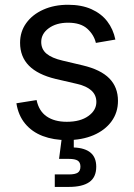

<svg xmlns="http://www.w3.org/2000/svg" viewBox="-20 -564 550 789"><path d="M255.4 11.7Q199.7 11.7 155.5 -5.1Q111.3 -22 83.3 -55.9Q55.2 -89.8 47.4 -139.6L130.4 -152.8Q139.6 -107.9 171.6 -85.7Q203.6 -63.5 254.4 -63.5Q310.1 -63.5 343 -87.2Q376 -110.8 376 -145Q376 -173.3 355.7 -191.9Q335.4 -210.4 296.9 -219.2L208.5 -239.7Q135.3 -257.3 98.9 -294.2Q62.5 -331.1 62.5 -388.2Q62.5 -434.1 87.9 -469.2Q113.3 -504.4 158 -524.4Q202.6 -544.4 259.8 -544.4Q314.9 -544.4 355.5 -526.4Q396 -508.3 420.7 -476.3Q445.3 -444.3 454.1 -401.4L374 -387.7Q366.2 -420.9 338.9 -445.8Q311.5 -470.7 259.8 -470.7Q211.4 -470.7 180.4 -448Q149.4 -425.3 149.4 -391.6Q149.4 -361.8 171.1 -343.5Q192.9 -325.2 237.3 -314.9L319.8 -295.4Q394 -277.8 429.4 -241.7Q464.8 -205.6 464.8 -149.4Q464.8 -101.6 438.2 -65.2Q411.6 -28.8 364.3 -8.5Q316.9 11.7 255.4 11.7ZM205.1 204.1V152.8H262.7Q288.6 152.8 299.6 145.5Q310.5 138.2 310.5 120.6Q310.5 103.5 299.6 96.2Q288.6 88.9 262.7 88.9H222.7L237.3 -23.4H283.2V0V42Q329.1 43.9 352.3 63.5Q375.5 83 375.5 121.1Q375.5 164.1 347.2 184.1Q318.8 204.1 262.7 204.1Z"/></svg>

Font: Inter 20pt
Style: Regular
Weight: 400
Version: Version 4.001;git-66647c0bb